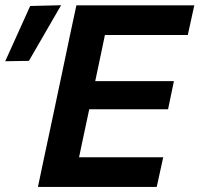

<svg xmlns="http://www.w3.org/2000/svg" viewBox="-64 -734 782 754"><path d="M85 0Q97 -57.5 108.5 -111.8Q120 -166 134.5 -233.5L185 -472.5Q199.5 -542 211.2 -597.5Q223 -653 236 -713H699L673.5 -596.5H348Q341 -563 333.8 -528.2Q326.5 -493.5 318 -453.5L310 -415.5H619L596 -305H286.5L276 -256Q267.5 -217 260.5 -183Q253.5 -149 246.5 -116.5H577L551.5 0ZM-43.5 -493.5Q-18.5 -548.5 5.8 -602.5Q30 -656.5 54.5 -710.5L176 -713.5Q143.5 -657.5 112 -603Q80.5 -548.5 49.5 -495Z"/></svg>

Font: Commissioner SemiBold
Style: Italic
Weight: 600
Italic angle: -12°
Designer: Kostas Bartsokas
Foundry: Kostas Bartsokas
Version: Version 1.000; ttfautohint (v1.8.3)